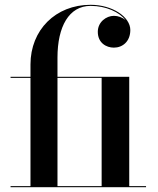

<svg xmlns="http://www.w3.org/2000/svg" viewBox="-20 -780 658 800"><path d="M24 -4.5V0H588.5V-4.5H518.5V-460H219.5V-540C219.5 -669.5 267.5 -755.5 357.5 -755.5C422 -755.5 477.5 -729.5 503 -696C490 -707.5 472 -714 454.5 -714C423 -714 387.5 -688.5 387.5 -647.5C387.5 -601 423 -581.5 454.5 -581.5C491 -581.5 523 -607.5 523 -655C523 -709.5 448.5 -760 357.5 -760C211.5 -760 107 -655 107 -511.5V-460H24V-455.5H107V-4.5ZM403.5 -455.5V-4.5H219.5V-455.5Z"/></svg>

Font: Bodoni* 36pt Medium
Style: Regular
Weight: 500
Version: Version 2.3